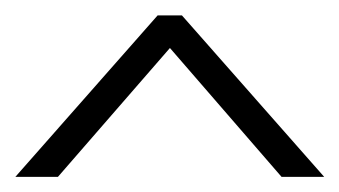

<svg xmlns="http://www.w3.org/2000/svg" viewBox="-28 -784 449 254"><path d="M48.6 -550 196.8 -720.5 344.5 -550H400.9L212.7 -763.6H180.5L-7.7 -550Z"/></svg>

Font: Spartan MB
Style: Regular
Weight: 212
Designer: Matt Bailey, Mirko Velimirovic
Foundry: Matt Bailey
Version: Version 1.005